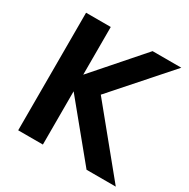

<svg xmlns="http://www.w3.org/2000/svg" viewBox="-158 -845 975 990"><g transform="rotate(30 329.5 -350.0)"><path d="M224 -700V-416L473 -700H644L354 -372L658 0H484L224 -317V0H77V-700Z"/></g></svg>

Font: Venryn Sans SemiBold
Style: Regular
Weight: 600
Designer: Owen Earl, indestructible type* (font) & Cristiano Sobral (main changes)
Version: Version 3.60;October 28, 2020;FontCreator 13.0.0.2681 64-bit